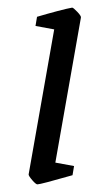

<svg xmlns="http://www.w3.org/2000/svg" viewBox="-20 -474 276 503"><path d="M55 -17 122 -397 73 -406 77 -430Q104 -438 130.5 -445Q157 -452 169 -454Q172 -454 182.5 -443Q193 -432 192 -428L125 -48L174 -39L170 -15Q86 9 78 9Q74 9 64.5 -2Q55 -13 55 -17Z"/></svg>

Font: Grenze Light
Style: Italic
Weight: 300
Italic angle: -10°
Designer: Renata Polastri
Foundry: Omnibus-Type
Version: Version 1.002; ttfautohint (v1.8)